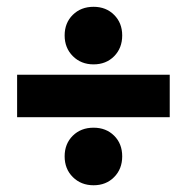

<svg xmlns="http://www.w3.org/2000/svg" viewBox="-20 -613 555 570"><path d="M257.8 -592.8Q294.9 -592.8 318.8 -568.8Q342.8 -544.9 342.8 -507.8Q342.8 -470.2 318.8 -446Q294.9 -421.9 257.8 -421.9Q220.7 -421.9 196.3 -446.3Q171.9 -470.7 171.9 -507.8Q171.9 -544.9 196 -568.8Q220.2 -592.8 257.8 -592.8ZM30.8 -391.1H483.9V-265.1H30.8ZM257.8 -233.9Q294.9 -233.9 318.8 -210.2Q342.8 -186.5 342.8 -148.9Q342.8 -111.3 318.8 -87.2Q294.9 -63 257.8 -63Q220.7 -63 196.3 -87.2Q171.9 -111.3 171.9 -148.9Q171.9 -186 196 -210Q220.2 -233.9 257.8 -233.9Z"/></svg>

Font: Montserrat-Arabic ExtraBold
Style: Regular
Weight: 800
Designer: Mohamed Gaber
Foundry: Kief Type Foundry
Version: Version 5.008;PS 005.008;hotconv 1.0.88;makeotf.lib2.5.64775